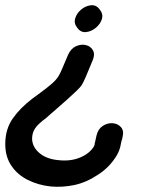

<svg xmlns="http://www.w3.org/2000/svg" viewBox="-56 -512 548 730"><path d="M137 197Q181 201 226.5 191.5Q272 182 317 152Q362 123 389 77Q400 58 404 33L406 24L408 18L410 9Q416 -15 404 -28.5Q392 -42 372.5 -43.5Q353 -45 335 -33.5Q317 -22 311 3L307 21L306 26L304 34Q304 39 302 43Q286 71 249.5 86.5Q213 102 167 97Q121 93 94 70Q67 47 66 16Q66 -7 77.5 -24Q89 -41 119 -63Q120 -64 132.5 -75Q145 -86 163.5 -102Q182 -118 201.5 -135.5Q221 -153 236 -167.5Q251 -182 255 -189Q262 -201 270 -219.5Q278 -238 285 -255.5Q292 -273 296 -282Q306 -305 297.5 -320.5Q289 -336 271 -340.5Q253 -345 233.5 -336.5Q214 -328 203 -304Q195 -286 184.5 -260.5Q174 -235 168 -225Q159 -209 139 -192Q119 -175 101 -162L67 -137Q21 -102 -7.5 -61.5Q-36 -21 -36 36Q-36 84 -12.5 118.5Q11 153 50.5 172.5Q90 192 137 197ZM323 -476Q310 -494 290 -492Q270 -490 253 -476Q236 -462 230 -442.5Q224 -423 238 -406Q251 -388 271 -390Q291 -392 308.5 -406.5Q326 -421 331.5 -440Q337 -459 323 -476Z"/></svg>

Font: Balsamiq Sans
Style: Italic
Weight: 400
Italic angle: -12°
Designer: Michael Angeles
Foundry: Balsamiq SRL
Version: Version 1.020; ttfautohint (v1.8.4.7-5d5b);gftools[0.9.26]